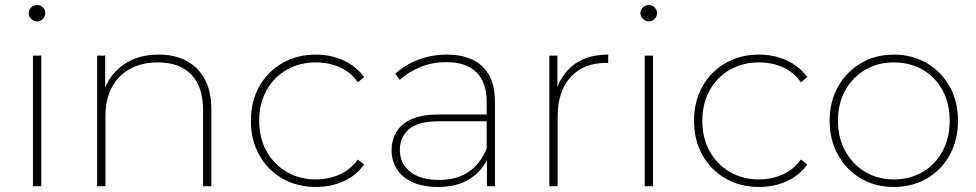

<svg xmlns="http://www.w3.org/2000/svg" viewBox="-20 -740 3879 763"><path d="M111 0V-519H144V0ZM127 -655Q114 -655 104 -665Q94 -675 94 -687Q94 -701 104 -710.5Q114 -720 127 -720Q141 -720 150.5 -710.5Q160 -701 160 -688Q160 -675 150.5 -665Q141 -655 127 -655Z M366 0V-519H398V-392Q422 -450 474 -485Q529 -523 611 -523Q675 -523 721.5 -498Q768 -473 794 -424.5Q820 -376 820 -305V0H787V-303Q787 -396 740 -444Q693 -492 608 -492Q543 -492 496 -466Q449 -440 424 -392Q399 -344 399 -280V0Z M1235 3Q1161 3 1102.5 -30.5Q1044 -64 1010.5 -123.5Q977 -183 977 -260Q977 -337 1010.5 -396.5Q1044 -456 1102.5 -489.5Q1161 -523 1235 -523Q1294 -523 1344 -500.5Q1394 -478 1427 -434L1402 -413Q1373 -454 1329.5 -473Q1286 -492 1235 -492Q1171 -492 1120 -463Q1069 -434 1039.5 -381.5Q1010 -329 1010 -260Q1010 -191 1039.5 -138.5Q1069 -86 1120 -56.5Q1171 -27 1235 -27Q1286 -27 1329.5 -46.5Q1373 -66 1402 -106L1427 -86Q1394 -41 1344 -19Q1294 3 1235 3Z M1915 0V-104Q1894 -61 1853 -33Q1801 3 1722 3Q1663 3 1621.5 -15Q1580 -33 1558 -66.5Q1536 -100 1536 -143Q1536 -181 1554 -213.5Q1572 -246 1613.5 -265.5Q1655 -285 1725 -285H1914V-336Q1914 -413 1873 -453Q1832 -493 1754 -493Q1697 -493 1650 -473.5Q1603 -454 1569 -423L1551 -447Q1588 -482 1642 -502.5Q1696 -523 1755 -523Q1848 -523 1897.5 -475.5Q1947 -428 1947 -336V0ZM1914 -258H1725Q1640 -258 1604.5 -226Q1569 -194 1569 -145Q1569 -90 1610 -57.5Q1651 -25 1724 -25Q1796 -25 1843 -57.5Q1890 -90 1914 -150Z M2163 0V-519H2195V-394Q2217 -452 2266 -487Q2318 -523 2397 -523V-490H2388Q2298 -490 2247 -433Q2196 -376 2196 -276V0Z M2542 0V-519H2575V0ZM2558 -655Q2545 -655 2535 -665Q2525 -675 2525 -687Q2525 -701 2535 -710.5Q2545 -720 2558 -720Q2572 -720 2581.5 -710.5Q2591 -701 2591 -688Q2591 -675 2581.5 -665Q2572 -655 2558 -655Z M2996 3Q2922 3 2863.5 -30.5Q2805 -64 2771.5 -123.5Q2738 -183 2738 -260Q2738 -337 2771.5 -396.5Q2805 -456 2863.5 -489.5Q2922 -523 2996 -523Q3055 -523 3105 -500.5Q3155 -478 3188 -434L3163 -413Q3134 -454 3090.5 -473Q3047 -492 2996 -492Q2932 -492 2881 -463Q2830 -434 2800.5 -381.5Q2771 -329 2771 -260Q2771 -191 2800.5 -138.5Q2830 -86 2881 -56.5Q2932 -27 2996 -27Q3047 -27 3090.5 -46.5Q3134 -66 3163 -106L3188 -86Q3155 -41 3105 -19Q3055 3 2996 3Z M3532 3Q3459 3 3401.5 -30.5Q3344 -64 3310.5 -124Q3277 -184 3277 -260Q3277 -337 3310.5 -396Q3344 -455 3401.5 -489Q3459 -523 3532 -523Q3605 -523 3663 -489Q3721 -455 3754 -396Q3787 -337 3787 -260Q3787 -184 3754 -124Q3721 -64 3663 -30.5Q3605 3 3532 3ZM3532 -27Q3596 -27 3646.5 -56.5Q3697 -86 3725.5 -139Q3754 -192 3754 -260Q3754 -329 3725.5 -381.5Q3697 -434 3646.5 -463Q3596 -492 3532 -492Q3469 -492 3419 -463Q3369 -434 3339.5 -381.5Q3310 -329 3310 -260Q3310 -192 3339.5 -139Q3369 -86 3419 -56.5Q3469 -27 3532 -27Z"/></svg>

Font: Montserrat Thin ExtraLight
Style: Regular
Weight: 250
Version: Version 9.000